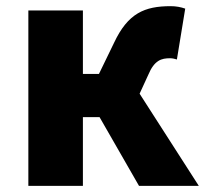

<svg xmlns="http://www.w3.org/2000/svg" viewBox="-20 -603 672 623"><path d="M433 -299 461 -360C481 -408 504 -414 532 -414C540 -414 547 -412 554 -410L581 -575C567 -580 551 -583 534 -583C449 -583 395 -560 350 -464L301 -363H249V-569H72V0H249V-223H303L431 0H625Z"/></svg>

Font: Noto Sans Korean Black
Style: Bold
Weight: 900
Designer: Ryoko NISHIZUKA (kana & ideographs); Paul D. Hunt (Latin, Greek & Cyrillic); Wenlong ZHANG (bopomofo); Sandoll Communica
Foundry: Adobe Systems Incorporated
Version: Version 1.000;PS 1;hotconv 1.0.78;makeotf.lib2.5.61930